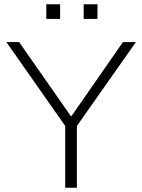

<svg xmlns="http://www.w3.org/2000/svg" viewBox="-20 -884 670 904"><path d="M287 0V-291L10 -686H70L313 -338H317L559 -686H620L342 -291V0ZM198 -795V-864H263V-795ZM374 -795V-864H439V-795Z"/></svg>

Font: Archivo Thin
Style: Regular
Weight: 250
Designer: Hector Gatti
Foundry: Omnibus-Type
Version: Version 2.001